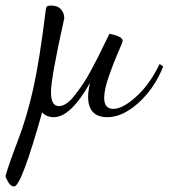

<svg xmlns="http://www.w3.org/2000/svg" viewBox="-60 -393 665 693"><path d="M172 -327Q124 -112 124 -60Q124 -10 153 -10Q166 -10 180.5 -20Q195 -30 210 -49.5Q225 -69 238.5 -88.5Q252 -108 267.5 -137Q283 -166 293 -185.5Q303 -205 316.5 -233.5Q330 -262 335 -271Q383 -262 383 -245Q383 -242 366.5 -204.5Q350 -167 333 -118Q316 -69 316 -40Q316 0 349 0Q383 0 432 -44.5Q481 -89 516 -162L529 -153Q497 -73 439.5 -21.5Q382 30 328 30Q258 30 258 -44Q258 -64 265 -94Q195 30 134 30Q109 30 92 13Q17 280 -9 280Q-21 280 -30.5 264Q-40 248 -40 242Q-29 202 4 116Q37 30 60 -73Q83 -176 105 -356Q106 -366 109.5 -369.5Q113 -373 124 -373Q148 -373 160 -359.5Q172 -346 172 -327Z"/></svg>

Font: Dancing Script
Style: Regular
Weight: 400
Designer: Pablo Impallari
Foundry: Pablo Impallari. www.impallari.com
Version: Version 1.002